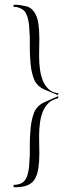

<svg xmlns="http://www.w3.org/2000/svg" viewBox="-20 -678 305 805"><path d="M224 -279 170 -301Q133 -316 121 -350Q109 -384 107 -428Q105 -452 105 -477Q105 -477 105 -478V-480Q105 -480 105 -480V-487Q105 -489 105 -491V-493Q105 -494 105 -494V-496Q105 -496 105 -497V-499Q105 -499 105 -500V-523Q104 -546 102 -569.5Q100 -593 93 -613Q86 -631 75 -638Q64 -645 55 -647Q50 -649 46 -649H45Q45 -649 45 -649H44Q44 -649 44 -649Q44 -649 43 -649Q43 -649 42 -649Q42 -649 42 -649H38Q38 -649 38 -649H37V-658H43Q56 -658 68 -656Q80 -654 93 -651Q108 -646 118 -634.5Q128 -623 133.5 -608.5Q139 -594 141 -578.5Q143 -563 144 -549Q145 -532 145 -513Q145 -504 144.5 -485.5Q144 -467 144 -441Q144 -414 147.5 -388Q151 -362 159.5 -340.5Q168 -319 183.5 -304.5Q199 -290 224 -287ZM37 107V97Q57 97 71 89.5Q85 82 93 62Q100 42 102 18.5Q104 -5 105 -28Q105 -29 105 -29V-31Q105 -31 105 -31V-38Q105 -40 105 -42V-43Q105 -44 105 -45V-46Q105 -47 105 -47V-49Q105 -49 105 -50V-74Q105 -98 107 -122Q109 -166 121 -201Q133 -236 170 -251L224 -275V-266Q199 -261 183.5 -246Q168 -231 159.5 -210Q151 -189 147.5 -162.5Q144 -136 144 -109Q144 -83 144.5 -64.5Q145 -46 145 -37Q145 -19 144 -2Q142 27 136.5 47.5Q131 68 120 81Q109 94 90.5 100.5Q72 107 43 107Z"/></svg>

Font: UN Bangla Thin
Style: Regular
Weight: 100
Designer: Desinged by Rajon, Unicode developed by Rashed (IMGN)
Version: Version 2.000;March 19, 2023;FontCreator 14.0.0.2901 64-bit